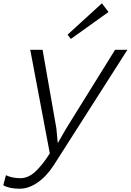

<svg xmlns="http://www.w3.org/2000/svg" viewBox="-83 -933 795 1168"><path d="M577 -860 348 -696 328 -722 537 -913ZM692 -630 244 72Q200 140 145.5 177.5Q91 215 37 215Q-26 215 -63 194L-47 133Q-28 142 -5.5 146.5Q17 151 41 151Q89 151 132.5 110.5Q176 70 220 0L101 -630H176L260 -152L268 -65H270L320 -152L617 -630Z"/></svg>

Font: TypoPRO Sinkin Sans
Style: 300 Light Italic
Weight: 300
Italic angle: -112°
Designer: Keith Bates
Foundry: K-Type
Version: Sinkin Sans (version 1.0)  by Keith Bates   •   © 2014   www